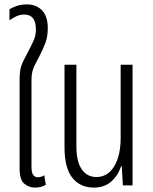

<svg xmlns="http://www.w3.org/2000/svg" viewBox="-20 -842 693 872"><path d="M140 10Q110 10 89.5 -8.5Q69 -27 69 -76V-482Q69 -509 72.5 -527Q76 -545 85 -563Q94 -581 108 -608Q125 -640 134 -661Q143 -682 143 -709Q143 -776 90 -776Q70 -776 52 -767Q34 -758 23 -750V-800Q32 -806 53.5 -814Q75 -822 102 -822Q145 -822 171 -795Q197 -768 197 -714Q197 -676 186 -647Q175 -618 161 -591Q148 -566 139.5 -549.5Q131 -533 127 -517.5Q123 -502 123 -479V-84Q123 -59 130.5 -48Q138 -37 152 -37Q160 -37 167.5 -39.5Q175 -42 181 -46L188 -3Q177 4 164.5 7Q152 10 140 10Z M406 10Q345 10 309 -34Q273 -78 273 -173V-548H327V-176Q327 -109 351 -73.5Q375 -38 418 -38Q469 -38 498.5 -86.5Q528 -135 528 -216V-548H582V0H538L533 -87H530Q515 -43 484 -16.5Q453 10 406 10Z"/></svg>

Font: Noto Sans Thai ExtCond Light
Style: Regular
Weight: 300
Width: 2
Designer: Monotype Design Team
Foundry: Monotype Imaging Inc.
Version: Version 2.002; ttfautohint (v1.8.4.7-5d5b)